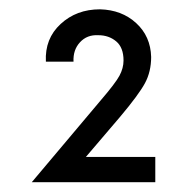

<svg xmlns="http://www.w3.org/2000/svg" viewBox="-20 -781 416 408"><path d="M162.5 -447.5H310V-393.8H47.5L193.8 -567.5Q225 -603.8 233.8 -620Q242.5 -636.2 242.5 -652.5Q242.5 -680 226.9 -693.1Q211.2 -706.2 188.8 -706.2Q165 -707.5 150 -691.2Q135 -675 136.2 -650H77.5Q75 -698.8 108.8 -730Q142.5 -761.2 192.5 -761.2Q238.8 -760 269.4 -731.9Q300 -703.8 301.2 -660Q301.2 -628.8 288.1 -604.4Q275 -580 235 -532.5Z"/></svg>

Font: Now Alt Medium
Style: Regular
Weight: 500
Designer: Alfredo Marco Pradil
Foundry: Alfredo Marco Pradil
Version: Version 1.002;PS 001.002;hotconv 1.0.88;makeotf.lib2.5.64775